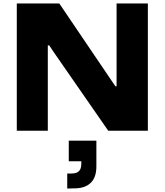

<svg xmlns="http://www.w3.org/2000/svg" viewBox="-20 -749 944 1100"><path d="M76.2 0V-729H319.8L624 -279.8L641.1 -254.9H647.9V-729H827.1V0H600.1L285.2 -454.1L262.2 -488.8H253.9V0ZM365.2 331.1V245.1H390.1Q419.9 244.6 432.9 231Q445.8 217.3 445.8 189.9V174.8H374V57.1H532.2V204.1Q532.2 267.1 500.2 298.1Q468.3 329.1 411.1 330.1Z"/></svg>

Font: Hubot Sans Expanded
Style: Bold
Weight: 700
Width: 7
Designer: Deni Anggara
Foundry: GitHub
Version: Version 1.001;gftools[0.9.31]